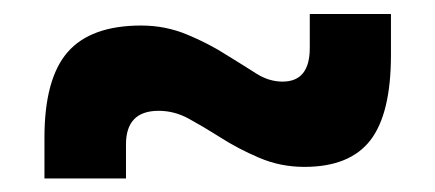

<svg xmlns="http://www.w3.org/2000/svg" viewBox="-20 -484 626 276"><path d="M43.9 -227.5V-286.1Q43.9 -370.6 77.1 -408.9Q110.4 -447.3 183.1 -447.3Q217.8 -447.3 249 -434.3Q280.3 -421.4 307.6 -403.8Q329.1 -390.6 347.7 -378.7Q366.2 -366.7 386.2 -366.7Q425.3 -366.7 425.3 -415V-463.9H542V-405.3Q542 -320.8 512.5 -282.5Q482.9 -244.1 417.5 -244.1Q383.3 -244.1 352.8 -257.1Q322.3 -270 294.9 -287.6Q272.5 -301.8 251.7 -313.2Q231 -324.7 208 -324.7Q161.1 -324.7 161.1 -276.4V-227.5Z"/></svg>

Font: Cascadia Mono PL SemiBold
Style: Regular
Weight: 600
Monospace: yes
Designer: Aaron Bell
Foundry: Saja Typeworks
Version: Version 2404.023; ttfautohint (v1.8.4)